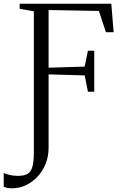

<svg xmlns="http://www.w3.org/2000/svg" viewBox="-84 -763 658 1035"><path d="M-17.5 252Q-36 252 -46.5 249.5Q-57 247 -64 244V170Q-52 175 -32.2 180Q-12.5 185 13 185Q45.5 185 64 174.5Q82.5 164 90.5 136.2Q98.5 108.5 98.5 57V-702L22 -715.5V-743H516L528.5 -589.5H487L449 -704L178 -709V-398L372.5 -404L390 -489.5H424V-268.5H390L372.5 -356.5L178 -362V32.5Q178 80.5 161.8 120.5Q145.5 160.5 117.8 190Q90 219.5 54.8 235.8Q19.5 252 -17.5 252Z"/></svg>

Font: Merriweather 96pt Light
Style: Regular
Weight: 300
Version: Version 2.100